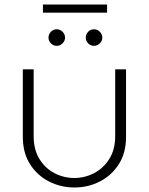

<svg xmlns="http://www.w3.org/2000/svg" viewBox="-20 -817 659 850"><path d="M310 13Q249 13 197 -13.5Q145 -40 113 -90Q81 -140 81 -212V-510H129V-215Q129 -154 155 -112.5Q181 -71 222 -50Q263 -29 309 -29Q355 -29 396.5 -50.5Q438 -72 464 -113.5Q490 -155 490 -215V-510H538V-212Q538 -140 506 -90Q474 -40 422 -13.5Q370 13 310 13ZM396.3 -614.1Q380.9 -614.1 370.3 -625.1Q359.7 -636.2 359.7 -650.7Q359.7 -665.2 370.3 -676.3Q380.9 -687.4 396.3 -687.4Q410.8 -687.4 421.9 -676.3Q433 -665.2 433 -650.7Q433 -636.2 421.9 -625.1Q410.8 -614.1 396.3 -614.1ZM231.3 -614.1Q215.9 -614.1 205.3 -625.1Q194.7 -636.2 194.7 -650.7Q194.7 -665.2 205.3 -676.3Q215.9 -687.4 231.3 -687.4Q245.8 -687.4 256.9 -676.3Q268 -665.2 268 -650.7Q268 -636.2 256.9 -625.1Q245.8 -614.1 231.3 -614.1ZM170 -761V-797H454V-761Z"/></svg>

Font: MuseoModerno ExtraLight
Style: Regular
Weight: 200
Designer: Pablo Cosgaya, Héctor Gatti, Marcela Romero, and the Authors of The MuseoModerno Project.
Foundry: Omnibus-Type Team
Version: Version 1.001